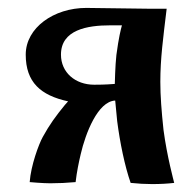

<svg xmlns="http://www.w3.org/2000/svg" viewBox="-20 -464 495 485"><path d="M134 -326C134 -389 201 -400 258 -400H288C285 -389 280 -370 274 -325C271 -299 270 -252 270 -252C244 -250 228 -250 218 -250C170 -250 134 -281 134 -326ZM45 -326C45 -256 83 -223 152 -208L144 -199C121 -171 105 -149 88 -118C78 -100 58 -46 55 -4C55 -4 88 -1 107 -1C128 -1 149 -2 171 -4C174 -30 179 -54 184 -75C196 -127 227 -208 271 -210L276 -158C283 -104 295 -45 310 -2C329 0 347 1 364 1C385 1 403 0 420 -2C419 -7 402 -68 393 -136C388 -183 385 -222 385 -257C385 -316 392 -367 401 -442H394H364H353L198 -444C116 -444 45 -394 45 -326Z"/></svg>

Font: Ponomar Unicode
Style: Regular
Weight: 400
Version: 1.3